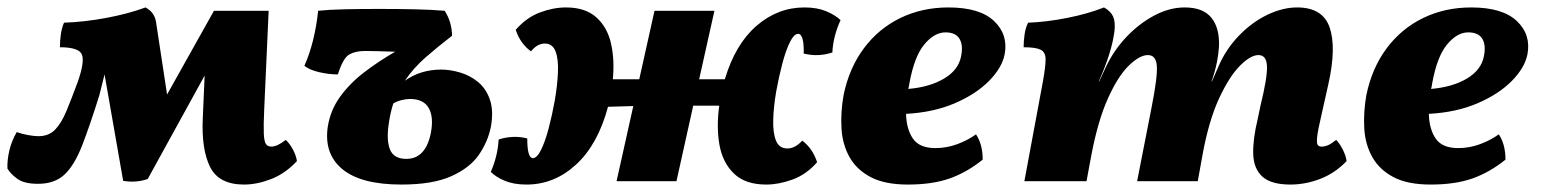

<svg xmlns="http://www.w3.org/2000/svg" viewBox="-29 -487 4142 516"><path d="M627 9Q559 9 535.5 -38.5Q512 -86 516 -170L521 -284L368 -6Q337 5 302 -1L252 -287L238 -231Q212 -148 191.5 -95.5Q171 -43 144.5 -18Q118 7 73 7Q36 7 17.5 -6.5Q-1 -20 -9 -34Q-10 -56 -4 -82Q2 -108 16 -132Q30 -127 46.5 -124Q63 -121 74 -121Q102 -121 119 -138.5Q136 -156 149.5 -188.5Q163 -221 180 -267Q199 -321 191 -340.5Q183 -360 132 -360Q132 -377 134.5 -394.5Q137 -412 143 -426Q199 -428 257.5 -439Q316 -450 362 -467Q385 -455 390 -430L420 -233L546 -458H693L681 -192Q679 -149 680 -127.5Q681 -106 686 -99.5Q691 -93 700 -93Q716 -93 739 -111Q749 -102 758 -85.5Q767 -69 769 -54Q737 -20 699 -5.5Q661 9 627 9Z M1050 9Q941 9 891 -32.5Q841 -74 852 -147Q859 -191 885 -227Q911 -263 949.5 -292.5Q988 -322 1033 -348Q1007 -349 985.5 -349.5Q964 -350 952 -350Q926 -350 909.5 -340.5Q893 -331 879 -287Q855 -287 829 -293Q803 -299 789 -310Q817 -373 826 -458Q853 -461 895.5 -462Q938 -463 989 -463Q1041 -463 1086.5 -462Q1132 -461 1166 -458Q1185 -429 1186 -391Q1147 -361 1114.5 -332.5Q1082 -304 1059 -270Q1101 -300 1157 -300Q1181 -300 1208 -292Q1235 -284 1256.5 -266Q1278 -248 1288 -218Q1298 -188 1290 -145Q1282 -106 1258 -71Q1234 -36 1184 -13.5Q1134 9 1050 9ZM1016 -156Q1009 -111 1019 -85.5Q1029 -60 1063 -60Q1115 -60 1129 -130Q1137 -173 1123 -197Q1109 -221 1073 -221Q1063 -221 1050.5 -218Q1038 -215 1028 -209Q1020 -184 1016 -156Z M1386 9Q1352 9 1328 -1Q1304 -11 1290 -25Q1309 -69 1311 -112Q1329 -118 1348.5 -119Q1368 -120 1388 -115Q1388 -62 1403 -62Q1414 -62 1425 -84Q1436 -106 1445.5 -142Q1455 -178 1462 -217Q1469 -258 1470.5 -293Q1472 -328 1464 -349Q1456 -370 1435 -370Q1415 -370 1398 -349Q1369 -370 1357 -407Q1386 -440 1422 -453.5Q1458 -467 1492 -467Q1544 -467 1573.5 -440.5Q1603 -414 1613 -370.5Q1623 -327 1618 -274H1689L1730 -458H1891L1850 -274H1919Q1947 -368 2004 -417.5Q2061 -467 2133 -467Q2167 -467 2191 -457Q2215 -447 2230 -433Q2210 -389 2208 -346Q2190 -340 2171 -339Q2152 -338 2131 -343Q2132 -396 2116 -396Q2105 -396 2094 -374Q2083 -352 2073.5 -316Q2064 -280 2057 -241Q2050 -200 2049 -165Q2048 -130 2056.5 -109Q2065 -88 2087 -88Q2108 -88 2127 -109Q2155 -88 2167 -51Q2138 -18 2101 -4.5Q2064 9 2030 9Q1974 9 1943.5 -20.5Q1913 -50 1904.5 -98Q1896 -146 1904 -203Q1885 -203 1867.5 -203Q1850 -203 1834 -203L1789 0H1628L1673 -202Q1636 -201 1605 -200Q1578 -99 1519.5 -45Q1461 9 1386 9Z M2411 9Q2349 9 2311 -11Q2273 -31 2254 -65Q2235 -99 2232.5 -142Q2230 -185 2238 -231Q2253 -304 2292.5 -357Q2332 -410 2390.5 -438.5Q2449 -467 2520 -467Q2604 -467 2642.5 -430.5Q2681 -394 2671 -341Q2664 -305 2629 -269.5Q2594 -234 2537 -209.5Q2480 -185 2406 -181Q2407 -140 2424.5 -114.5Q2442 -89 2485 -89Q2515 -89 2543.5 -99.5Q2572 -110 2594 -126Q2612 -99 2612 -58Q2570 -24 2523.5 -7.5Q2477 9 2411 9ZM2415 -263Q2414 -255 2412 -248Q2470 -253 2508.5 -276Q2547 -299 2554 -336Q2560 -366 2549.5 -383Q2539 -400 2512 -400Q2482 -400 2455 -367.5Q2428 -335 2415 -263Z M3439 9Q3387 9 3363.5 -12.5Q3340 -34 3339 -73.5Q3338 -113 3351 -167L3359 -205Q3377 -278 3376 -308.5Q3375 -339 3353 -339Q3332 -339 3303.5 -310.5Q3275 -282 3247.5 -223Q3220 -164 3203 -72L3190 0H3027L3066 -199Q3082 -280 3080 -309.5Q3078 -339 3056 -339Q3034 -339 3005 -311Q2976 -283 2949 -223.5Q2922 -164 2904 -70L2891 0H2724L2774 -269Q2781 -308 2781 -327.5Q2781 -347 2767.5 -353.5Q2754 -360 2722 -360Q2722 -376 2724.5 -394Q2727 -412 2734 -426Q2785 -428 2840 -439Q2895 -450 2938 -467Q2956 -457 2962.5 -442.5Q2969 -428 2966 -402Q2962 -373 2952 -341Q2942 -309 2924 -268H2925L2945 -311Q2966 -354 2999.5 -389Q3033 -424 3073.5 -445.5Q3114 -467 3155 -467Q3204 -467 3226.5 -439.5Q3249 -412 3247 -362Q3246 -343 3241.5 -320Q3237 -297 3227 -268H3228L3245 -307Q3265 -354 3300 -390.5Q3335 -427 3376.5 -447Q3418 -467 3457 -467Q3526 -467 3544.5 -413Q3563 -359 3541 -261L3522 -176Q3513 -138 3511 -120.5Q3509 -103 3512 -98Q3515 -93 3523 -93Q3531 -93 3539.5 -96.5Q3548 -100 3562 -111Q3571 -102 3579.5 -85.5Q3588 -69 3590 -54Q3558 -21 3518.5 -6Q3479 9 3439 9Z M3816 9Q3754 9 3716 -11Q3678 -31 3659 -65Q3640 -99 3637.5 -142Q3635 -185 3643 -231Q3658 -304 3697.5 -357Q3737 -410 3795.5 -438.5Q3854 -467 3925 -467Q4009 -467 4047.5 -430.5Q4086 -394 4076 -341Q4069 -305 4034 -269.5Q3999 -234 3942 -209.5Q3885 -185 3811 -181Q3812 -140 3829.5 -114.5Q3847 -89 3890 -89Q3920 -89 3948.5 -99.5Q3977 -110 3999 -126Q4017 -99 4017 -58Q3975 -24 3928.5 -7.5Q3882 9 3816 9ZM3820 -263Q3819 -255 3817 -248Q3875 -253 3913.5 -276Q3952 -299 3959 -336Q3965 -366 3954.5 -383Q3944 -400 3917 -400Q3887 -400 3860 -367.5Q3833 -335 3820 -263Z"/></svg>

Font: Vollkorn ExtraBold
Style: Italic
Weight: 800
Italic angle: -11°
Designer: Friedrich Althausen
Foundry: Friedrich Althausen
Version: Version 5.000; ttfautohint (v1.8.3)